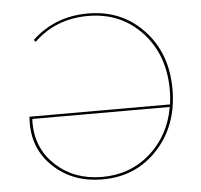

<svg xmlns="http://www.w3.org/2000/svg" viewBox="-49 -714 805 770"><g transform="rotate(-5 353.0 -329.0)"><path d="M332 -663Q468 -663 556 -569.5Q644 -476 644 -331Q644 -186 556.5 -90.5Q469 5 333 5Q217 5 139.5 -65.5Q62 -136 62 -243Q62 -261 63 -271H629Q633 -296 633 -329Q633 -471 548 -562Q463 -653 332 -653Q202 -653 114 -568L107 -576Q199 -663 332 -663ZM333 -5Q446 -5 526.5 -76Q607 -147 627 -261H74Q73 -256 73 -243Q74 -140 148 -72.5Q222 -5 333 -5Z"/></g></svg>

Font: EauTest Hairline
Style: Regular
Weight: 250
Designer: Christian Thalmann (Catharsis Fonts)
Version: Version 0.001;PS 000.001;hotconv 1.0.88;makeotf.lib2.5.64775